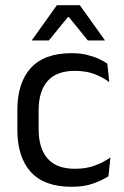

<svg xmlns="http://www.w3.org/2000/svg" viewBox="-20 -703 474 734"><path d="M253.8 11.1Q148.9 11.1 97.7 -45.7Q46.4 -102.4 46.4 -206.6V-282.3Q46.4 -386.8 97.9 -443.2Q149.3 -499.7 253.8 -499.7Q284.9 -499.7 310.4 -493.8Q336 -487.8 356.2 -478.7Q376.4 -469.5 390.4 -459.7L397.6 -389.1Q373.8 -407.1 341.7 -419.6Q309.6 -432.1 265.9 -432.1Q196.1 -432.1 161.9 -393.2Q127.7 -354.4 127.7 -280.7V-208.7Q127.7 -136.1 161.9 -97Q196.1 -57.8 266.2 -57.8Q310.8 -57.8 343.7 -70.5Q376.6 -83.1 402 -100.9L394.7 -29.5Q372.4 -14.4 337 -1.7Q301.6 11.1 253.8 11.1ZM197.5 -683.1H285.2L380.6 -549.7V-548.4H315.9L243.2 -637.7H239.5L166.8 -548.4H102.1V-549.7Z"/></svg>

Font: Anek Latin Medium
Style: Regular
Weight: 500
Designer: Yesha Goshar
Foundry: Ek Type
Version: Version 1.003